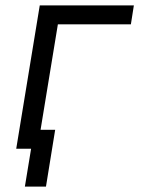

<svg xmlns="http://www.w3.org/2000/svg" viewBox="-20 -550 540 710"><path d="M72 140 95 0H40L127 -530H475L464 -460H194L130 -70H184L150 140Z"/></svg>

Font: Iosevka Curly Oblique
Style: Regular
Weight: 400
Italic angle: -9°
Monospace: yes
Designer: Belleve Invis
Foundry: Belleve Invis
Version: Version 11.1.0; ttfautohint (v1.8.3)